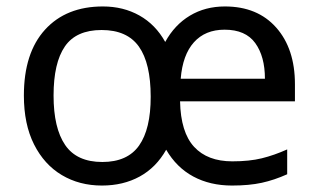

<svg xmlns="http://www.w3.org/2000/svg" viewBox="-20 -565 986 595"><path d="M677 -545Q778 -545 836 -479.5Q894 -414 894 -304V-251H538Q540 -155 581.5 -110Q623 -65 700 -65Q753 -65 791.5 -74.5Q830 -84 870 -102V-25Q830 -7 791 1.5Q752 10 699 10Q631 10 579 -18Q527 -46 495 -101Q464 -46 413 -18Q362 10 296 10Q226 10 171.5 -22.5Q117 -55 85.5 -117.5Q54 -180 54 -269Q54 -401 119.5 -473Q185 -545 299 -545Q362 -545 412 -517Q462 -489 492 -435Q521 -488 568.5 -516.5Q616 -545 677 -545ZM676 -473Q616 -473 581 -434Q546 -395 540 -321H801Q801 -390 771 -431.5Q741 -473 676 -473ZM295 -472Q216 -472 181 -421Q146 -370 146 -269Q146 -168 182 -115.5Q218 -63 297 -63Q375 -63 411 -114Q447 -165 447 -265Q447 -369 410.5 -420.5Q374 -472 295 -472Z"/></svg>

Font: Noto Sans Nag Mundari
Style: Regular
Weight: 400
Designer: Muthu Nedumaran
Version: Version 1.000; ttfautohint (v1.8.4.7-5d5b)